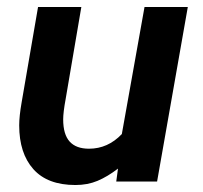

<svg xmlns="http://www.w3.org/2000/svg" viewBox="-20 -520 581 550"><path d="M35 -161Q35 -187 42 -227L89 -500H213L168 -236Q161 -198 161 -178Q161 -135 179.5 -114.5Q198 -94 235 -94Q289 -94 329 -136L394 -500H518L430 0H313L318 -37Q288 -14 259.5 -2Q231 10 196 10Q116 10 75.5 -35.5Q35 -81 35 -161Z"/></svg>

Font: Cabin
Style: Bold Italic
Weight: 700
Italic angle: -7°
Designer: Pablo Impallari
Foundry: Pablo Impallari. http://www.impallari.com Igino Marini. http://www.ikern.com
Version: Version 2.200